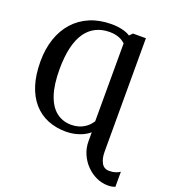

<svg xmlns="http://www.w3.org/2000/svg" viewBox="-173 -881 1121 1257"><g transform="rotate(20 387.0 -252.5)"><path d="M723 248Q682 248 643.2 230.2Q604.5 212.5 573.8 181Q543 149.5 524.8 108Q506.5 66.5 506.5 19V-43Q487.5 -26.5 461.5 -14.2Q435.5 -2 405.8 4.5Q376 11 346 11Q275 11 217.2 -12.8Q159.5 -36.5 118 -84Q76.5 -131.5 54.2 -201.8Q32 -272 32 -365Q32 -451.5 56 -522.8Q80 -594 126 -645.5Q172 -697 238.2 -725Q304.5 -753 388 -753Q427 -753 461.5 -745Q496 -737 518.5 -722L539 -743H629V48.5Q629 93.5 645.8 124.5Q662.5 155.5 699.5 155.5Q724.5 155.5 744 149Q763.5 142.5 774 134V239.5Q767 242 754.8 245Q742.5 248 723 248ZM363.5 -43Q389 -43 413.8 -50.2Q438.5 -57.5 461.5 -73.8Q484.5 -90 503 -118.5L503.5 -661.5Q490 -674.5 473.5 -683Q457 -691.5 437.2 -696Q417.5 -700.5 394 -700.5Q340 -700.5 297.8 -679.5Q255.5 -658.5 226.5 -616.8Q197.5 -575 182.5 -511.8Q167.5 -448.5 167 -364Q166.5 -254 190.2 -183Q214 -112 258.2 -77.5Q302.5 -43 363.5 -43Z"/></g></svg>

Font: Merriweather 24pt SemiBold
Style: Regular
Weight: 600
Designer: Eben Sorkin
Foundry: Eben Sorkin
Version: Version 2.100